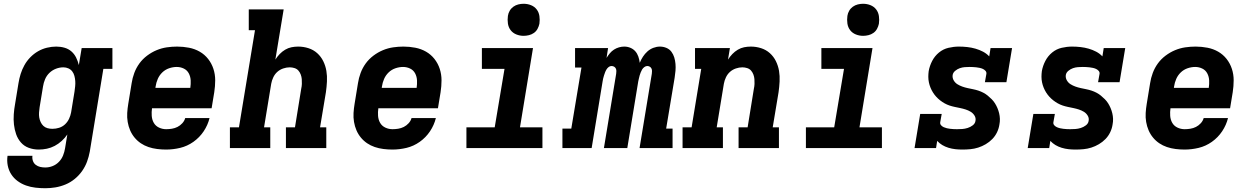

<svg xmlns="http://www.w3.org/2000/svg" viewBox="-20 -785 6640 1018"><path d="M220 213Q194 213 168 210Q142 207 118 198.5Q94 190 73.5 175Q53 160 39.5 139Q26 118 21 92.5Q16 67 20 41H152Q150 55 154.5 68Q159 81 169.5 89Q180 97 193 100Q206 103 220 103Q240 103 259 95.5Q278 88 292.5 73Q307 58 314.5 39Q322 20 325 1L337 -72Q325 -54 307.5 -38Q290 -22 270 -11.5Q250 -1 228.5 3.5Q207 8 185 8Q158 8 133 -1Q108 -10 91 -29.5Q74 -49 65.5 -73.5Q57 -98 54 -124.5Q51 -151 53 -179Q55 -207 60 -234L78 -344Q82 -369 89.5 -393Q97 -417 109.5 -439.5Q122 -462 140.5 -481Q159 -500 181.5 -513Q204 -526 229 -532Q254 -538 278 -538Q301 -538 322 -532Q343 -526 358.5 -512.5Q374 -499 383.5 -480Q393 -461 398 -440L413 -530H576V-420H528L456 19Q451 46 441.5 72Q432 98 415.5 121.5Q399 145 376.5 163.5Q354 182 327.5 193Q301 204 274 208.5Q247 213 220 213ZM258 -102Q276 -102 293.5 -107.5Q311 -113 324.5 -125.5Q338 -138 346 -155Q354 -172 357 -189L375 -299Q377 -313 378.5 -327.5Q380 -342 379 -355.5Q378 -369 374.5 -382.5Q371 -396 363 -406.5Q355 -417 342.5 -422.5Q330 -428 316 -428Q296 -428 276.5 -420.5Q257 -413 242 -398.5Q227 -384 219 -365Q211 -346 208 -326L190 -216Q188 -203 187 -189Q186 -175 188 -162.5Q190 -150 195.5 -138Q201 -126 210 -117.5Q219 -109 231.5 -105.5Q244 -102 258 -102Z M861 8Q837 8 813 5Q789 2 767 -5.5Q745 -13 726.5 -25.5Q708 -38 693.5 -55.5Q679 -73 670 -94Q661 -115 657 -138.5Q653 -162 654.5 -186Q656 -210 660 -234L678 -344Q682 -371 692 -398Q702 -425 719 -448.5Q736 -472 760 -490Q784 -508 810.5 -519Q837 -530 864.5 -534Q892 -538 919 -538Q951 -538 982 -532Q1013 -526 1039 -511Q1065 -496 1083.5 -472.5Q1102 -449 1111.5 -420Q1121 -391 1121 -359.5Q1121 -328 1116 -296L1102 -211H786Q783 -191 784.5 -170.5Q786 -150 795.5 -133.5Q805 -117 823 -108.5Q841 -100 861 -100Q876 -100 891.5 -102.5Q907 -105 921 -112Q935 -119 946.5 -131.5Q958 -144 962 -159H1091Q1082 -122 1060 -89Q1038 -56 1005.5 -33Q973 -10 935.5 -1Q898 8 861 8ZM804 -319H989Q992 -339 991 -359Q990 -379 981 -396Q972 -413 954.5 -421.5Q937 -430 917 -430Q897 -430 876.5 -423Q856 -416 840.5 -401Q825 -386 816.5 -366.5Q808 -347 805 -326Z M1199 0V-110H1247L1332 -625H1299V-735H1484L1440 -469Q1450 -485 1463 -498.5Q1476 -512 1492 -521.5Q1508 -531 1525.5 -534.5Q1543 -538 1561 -538Q1589 -538 1615.5 -529.5Q1642 -521 1662 -503Q1682 -485 1694 -460.5Q1706 -436 1710.5 -409Q1715 -382 1713.5 -353Q1712 -324 1708 -296L1677 -110H1710V0H1496V-110H1544L1577 -314Q1580 -327 1580.5 -340Q1581 -353 1580 -365.5Q1579 -378 1574.5 -390Q1570 -402 1562 -411Q1554 -420 1541.5 -424Q1529 -428 1516 -428Q1499 -428 1481.5 -422Q1464 -416 1450.5 -404Q1437 -392 1429 -375Q1421 -358 1418 -341L1380 -110H1413V0Z M2061 8Q2037 8 2013 5Q1989 2 1967 -5.5Q1945 -13 1926.5 -25.5Q1908 -38 1893.5 -55.5Q1879 -73 1870 -94Q1861 -115 1857 -138.5Q1853 -162 1854.5 -186Q1856 -210 1860 -234L1878 -344Q1882 -371 1892 -398Q1902 -425 1919 -448.5Q1936 -472 1960 -490Q1984 -508 2010.5 -519Q2037 -530 2064.5 -534Q2092 -538 2119 -538Q2151 -538 2182 -532Q2213 -526 2239 -511Q2265 -496 2283.5 -472.5Q2302 -449 2311.5 -420Q2321 -391 2321 -359.5Q2321 -328 2316 -296L2302 -211H1986Q1983 -191 1984.5 -170.5Q1986 -150 1995.5 -133.5Q2005 -117 2023 -108.5Q2041 -100 2061 -100Q2076 -100 2091.5 -102.5Q2107 -105 2121 -112Q2135 -119 2146.5 -131.5Q2158 -144 2162 -159H2291Q2282 -122 2260 -89Q2238 -56 2205.5 -33Q2173 -10 2135.5 -1Q2098 8 2061 8ZM2004 -319H2189Q2192 -339 2191 -359Q2190 -379 2181 -396Q2172 -413 2154.5 -421.5Q2137 -430 2117 -430Q2097 -430 2076.5 -423Q2056 -416 2040.5 -401Q2025 -386 2016.5 -366.5Q2008 -347 2005 -326Z M2453 0V-110H2603L2655 -420H2535V-530H2806L2737 -110H2856V0ZM2756 -595Q2736 -595 2717.5 -602.5Q2699 -610 2687.5 -625Q2676 -640 2673 -660Q2670 -680 2673 -701Q2675 -715 2682.5 -728Q2690 -741 2702 -749.5Q2714 -758 2728 -761.5Q2742 -765 2756 -765Q2777 -765 2795.5 -757.5Q2814 -750 2825.5 -735Q2837 -720 2840 -700Q2843 -680 2840 -659Q2837 -645 2830 -632Q2823 -619 2811 -610.5Q2799 -602 2784.5 -598.5Q2770 -595 2756 -595Z M2962 0V-103H3009L3063 -427H3029V-530H3204L3196 -478Q3204 -491 3213.5 -502.5Q3223 -514 3235.5 -522Q3248 -530 3262 -534Q3276 -538 3290 -538Q3307 -538 3322.5 -531.5Q3338 -525 3348.5 -513Q3359 -501 3364.5 -485Q3370 -469 3372 -452Q3379 -469 3389 -484.5Q3399 -500 3413 -512.5Q3427 -525 3444.5 -531.5Q3462 -538 3479 -538Q3497 -538 3513.5 -531Q3530 -524 3540 -510.5Q3550 -497 3555 -480.5Q3560 -464 3561.5 -446Q3563 -428 3561.5 -410Q3560 -392 3557 -373L3512 -103H3546V0H3371L3436 -394Q3437 -401 3437 -408.5Q3437 -416 3434 -422Q3431 -428 3425 -431.5Q3419 -435 3412 -435Q3404 -435 3396.5 -429.5Q3389 -424 3384.5 -416.5Q3380 -409 3377 -401Q3374 -393 3371.5 -385Q3369 -377 3367.5 -369Q3366 -361 3364 -353L3306 0H3182L3247 -394Q3248 -401 3248 -408.5Q3248 -416 3245 -422Q3242 -428 3236 -431.5Q3230 -435 3222 -435Q3214 -435 3207 -429.5Q3200 -424 3195.5 -416.5Q3191 -409 3188 -401Q3185 -393 3182.5 -385Q3180 -377 3178 -369Q3176 -361 3175 -353L3117 0Z M3599 0V-110H3647L3698 -420H3665V-530H3850L3840 -469Q3850 -485 3863 -498.5Q3876 -512 3892 -521.5Q3908 -531 3925.5 -534.5Q3943 -538 3961 -538Q3989 -538 4015.5 -529.5Q4042 -521 4062 -503Q4082 -485 4094 -460.5Q4106 -436 4110.5 -409Q4115 -382 4113.5 -353Q4112 -324 4108 -296L4077 -110H4110V0H3896V-110H3944L3977 -314Q3980 -327 3980.5 -340Q3981 -353 3980 -365.5Q3979 -378 3974.5 -390Q3970 -402 3962 -411Q3954 -420 3941.5 -424Q3929 -428 3916 -428Q3899 -428 3881.5 -422Q3864 -416 3850.5 -404Q3837 -392 3829 -375Q3821 -358 3818 -341L3780 -110H3813V0Z M4253 0V-110H4403L4455 -420H4335V-530H4606L4537 -110H4656V0ZM4556 -595Q4536 -595 4517.5 -602.5Q4499 -610 4487.5 -625Q4476 -640 4473 -660Q4470 -680 4473 -701Q4475 -715 4482.5 -728Q4490 -741 4502 -749.5Q4514 -758 4528 -761.5Q4542 -765 4556 -765Q4577 -765 4595.5 -757.5Q4614 -750 4625.5 -735Q4637 -720 4640 -700Q4643 -680 4640 -659Q4637 -645 4630 -632Q4623 -619 4611 -610.5Q4599 -602 4584.5 -598.5Q4570 -595 4556 -595Z M5083 8Q5064 8 5045.5 6Q5027 4 5009 -1.5Q4991 -7 4976 -16Q4961 -25 4949 -38L4943 0H4829L4859 -181H4973L4965 -136Q4964 -127 4970 -120.5Q4976 -114 4984 -110.5Q4992 -107 5000.5 -105Q5009 -103 5018 -102Q5027 -101 5036 -100.5Q5045 -100 5054 -100Q5068 -100 5082 -101Q5096 -102 5110.5 -106.5Q5125 -111 5137.5 -120.5Q5150 -130 5152 -144Q5152 -144 5152 -144Q5152 -144 5152 -144Q5155 -159 5147 -172Q5139 -185 5126.5 -192.5Q5114 -200 5100 -204.5Q5086 -209 5071.5 -212Q5057 -215 5042.5 -218Q5028 -221 5014.5 -225.5Q5001 -230 4988.5 -237Q4976 -244 4964.5 -253Q4953 -262 4943.5 -272.5Q4934 -283 4926.5 -295Q4919 -307 4913.5 -320.5Q4908 -334 4905 -348.5Q4902 -363 4902 -378Q4902 -393 4904 -408Q4909 -436 4922.5 -462Q4936 -488 4958.5 -506.5Q4981 -525 5009 -531.5Q5037 -538 5064 -538Q5087 -538 5109 -535.5Q5131 -533 5152 -527Q5173 -521 5192 -511Q5211 -501 5225 -486L5232 -530H5346L5316 -349H5202L5210 -394Q5211 -403 5205 -409.5Q5199 -416 5191.5 -419.5Q5184 -423 5175 -425Q5166 -427 5157 -428Q5148 -429 5139 -429.5Q5130 -430 5121 -430Q5108 -430 5095 -429Q5082 -428 5069 -423.5Q5056 -419 5044.5 -409.5Q5033 -400 5031 -387Q5029 -372 5036.5 -359Q5044 -346 5056 -338.5Q5068 -331 5082 -326Q5096 -321 5110 -318Q5124 -315 5139 -312Q5154 -309 5167.5 -304.5Q5181 -300 5193.5 -293.5Q5206 -287 5217 -278Q5228 -269 5238 -259Q5248 -249 5255.5 -237Q5263 -225 5268.5 -212Q5274 -199 5277.5 -184.5Q5281 -170 5281.5 -155Q5282 -140 5279 -125Q5276 -104 5266.5 -84Q5257 -64 5241.5 -48Q5226 -32 5206.5 -20.5Q5187 -9 5166.5 -2.5Q5146 4 5125 6Q5104 8 5083 8Z M5683 8Q5664 8 5645.5 6Q5627 4 5609 -1.5Q5591 -7 5576 -16Q5561 -25 5549 -38L5543 0H5429L5459 -181H5573L5565 -136Q5564 -127 5570 -120.5Q5576 -114 5584 -110.5Q5592 -107 5600.5 -105Q5609 -103 5618 -102Q5627 -101 5636 -100.5Q5645 -100 5654 -100Q5668 -100 5682 -101Q5696 -102 5710.5 -106.5Q5725 -111 5737.5 -120.5Q5750 -130 5752 -144Q5752 -144 5752 -144Q5752 -144 5752 -144Q5755 -159 5747 -172Q5739 -185 5726.5 -192.5Q5714 -200 5700 -204.5Q5686 -209 5671.5 -212Q5657 -215 5642.5 -218Q5628 -221 5614.5 -225.5Q5601 -230 5588.5 -237Q5576 -244 5564.5 -253Q5553 -262 5543.5 -272.5Q5534 -283 5526.5 -295Q5519 -307 5513.5 -320.5Q5508 -334 5505 -348.5Q5502 -363 5502 -378Q5502 -393 5504 -408Q5509 -436 5522.5 -462Q5536 -488 5558.5 -506.5Q5581 -525 5609 -531.5Q5637 -538 5664 -538Q5687 -538 5709 -535.5Q5731 -533 5752 -527Q5773 -521 5792 -511Q5811 -501 5825 -486L5832 -530H5946L5916 -349H5802L5810 -394Q5811 -403 5805 -409.5Q5799 -416 5791.5 -419.5Q5784 -423 5775 -425Q5766 -427 5757 -428Q5748 -429 5739 -429.5Q5730 -430 5721 -430Q5708 -430 5695 -429Q5682 -428 5669 -423.5Q5656 -419 5644.5 -409.5Q5633 -400 5631 -387Q5629 -372 5636.5 -359Q5644 -346 5656 -338.5Q5668 -331 5682 -326Q5696 -321 5710 -318Q5724 -315 5739 -312Q5754 -309 5767.5 -304.5Q5781 -300 5793.5 -293.5Q5806 -287 5817 -278Q5828 -269 5838 -259Q5848 -249 5855.5 -237Q5863 -225 5868.5 -212Q5874 -199 5877.5 -184.5Q5881 -170 5881.5 -155Q5882 -140 5879 -125Q5876 -104 5866.5 -84Q5857 -64 5841.5 -48Q5826 -32 5806.5 -20.5Q5787 -9 5766.5 -2.5Q5746 4 5725 6Q5704 8 5683 8Z M6261 8Q6237 8 6213 5Q6189 2 6167 -5.5Q6145 -13 6126.5 -25.5Q6108 -38 6093.5 -55.5Q6079 -73 6070 -94Q6061 -115 6057 -138.5Q6053 -162 6054.5 -186Q6056 -210 6060 -234L6078 -344Q6082 -371 6092 -398Q6102 -425 6119 -448.5Q6136 -472 6160 -490Q6184 -508 6210.5 -519Q6237 -530 6264.5 -534Q6292 -538 6319 -538Q6351 -538 6382 -532Q6413 -526 6439 -511Q6465 -496 6483.5 -472.5Q6502 -449 6511.5 -420Q6521 -391 6521 -359.5Q6521 -328 6516 -296L6502 -211H6186Q6183 -191 6184.5 -170.5Q6186 -150 6195.5 -133.5Q6205 -117 6223 -108.5Q6241 -100 6261 -100Q6276 -100 6291.5 -102.5Q6307 -105 6321 -112Q6335 -119 6346.5 -131.5Q6358 -144 6362 -159H6491Q6482 -122 6460 -89Q6438 -56 6405.5 -33Q6373 -10 6335.5 -1Q6298 8 6261 8ZM6204 -319H6389Q6392 -339 6391 -359Q6390 -379 6381 -396Q6372 -413 6354.5 -421.5Q6337 -430 6317 -430Q6297 -430 6276.5 -423Q6256 -416 6240.5 -401Q6225 -386 6216.5 -366.5Q6208 -347 6205 -326Z"/></svg>

Font: Iosevka Curly Slab XBdExObl
Style: Regular
Weight: 800
Width: 7
Italic angle: -9°
Monospace: yes
Designer: Belleve Invis
Foundry: Belleve Invis
Version: Version 11.1.0; ttfautohint (v1.8.3)